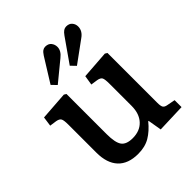

<svg xmlns="http://www.w3.org/2000/svg" viewBox="-214 -921 1076 1076"><g transform="rotate(-45 324.0 -383.0)"><path d="M262 14Q183 14 142 -30Q101 -74 101 -157V-379Q101 -413 95 -425Q89 -437 67 -441L25 -447L33 -504L202 -516L215 -508V-190Q215 -122 234 -96Q253 -70 303 -70Q360 -70 393 -105.5Q426 -141 426 -203V-379Q426 -414 420 -425.5Q414 -437 392 -441L351 -447L360 -504L527 -516L540 -508V-112Q540 -86 546.5 -76.5Q553 -67 572 -64L619 -55V0L448 6L434 -76H431Q395 -32 356 -9Q317 14 262 14ZM216 -578 188 -607 277 -750Q288 -767 297.5 -773.5Q307 -780 318 -780Q342 -780 354 -765Q366 -750 366 -730Q366 -700 333 -674ZM368 -578 340 -607 438 -747Q450 -764 460 -770.5Q470 -777 481 -777Q505 -777 517 -762.5Q529 -748 529 -729Q529 -694 494 -670Z"/></g></svg>

Font: Literata 12pt Medium
Style: Regular
Weight: 500
Designer: Latin by Veronika Burian and Jose Scaglione. Greek by Irene Vlachou. Cyrillic by Vera Evstafieva.
Foundry: TypeTogether
Version: Version 3.002